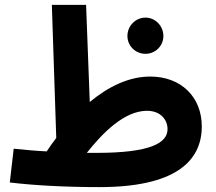

<svg xmlns="http://www.w3.org/2000/svg" viewBox="-20 -752 884 785"><path d="M387 13C692 13 805 -90 805 -235C805 -355 721 -439 594 -439C507 -439 423 -398 347 -335L332 -732H192L210 -188C196 -170 183 -151 171 -133C129 -135 85 -139 36 -144L20 -6C118 6 248 13 387 13ZM575 -532C615 -532 648 -564 648 -605C648 -646 615 -680 575 -680C534 -680 501 -646 501 -605C501 -564 534 -532 575 -532ZM581 -299C637 -299 665 -262 665 -224C665 -167 594 -127 375 -127C361 -127 348 -127 335 -127C399 -208 488 -299 581 -299Z"/></svg>

Font: Noto Sans Arabic UI
Style: Bold
Weight: 700
Designer: Monotype Design Team, Nadine Chahine and Nizar Qandah
Foundry: Monotype Imaging Inc.
Version: Version 2.010